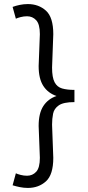

<svg xmlns="http://www.w3.org/2000/svg" viewBox="-20 -772 433 944"><path d="M117 152Q97 152 77.5 148Q58 144 42 139L58 80Q66 84 81.5 88Q97 92 113 92Q140 92 158 72.5Q176 53 176 4L170 -153Q170 -215 193 -250.5Q216 -286 258 -300Q216 -314 193 -349.5Q170 -385 170 -447L176 -604Q176 -653 158 -672.5Q140 -692 113 -692Q97 -692 81.5 -688Q66 -684 58 -680L42 -738Q58 -744 77.5 -748Q97 -752 117 -752Q170 -752 206 -719.5Q242 -687 242 -604L236 -440Q236 -391 248.5 -367.5Q261 -344 285.5 -337Q310 -330 346 -330V-270Q292 -270 269 -254Q246 -238 241 -213Q236 -188 236 -159L242 4Q242 87 206 119.5Q170 152 117 152Z"/></svg>

Font: Lil Grotesk
Style: Regular
Weight: 400
Designer: Bastien Sozeau
Foundry: NBR — Bastien Sozeau
Version: Version 4.002; ttfautohint (v1.8.4.7-5d5b)